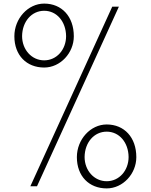

<svg xmlns="http://www.w3.org/2000/svg" viewBox="-20 -787 839 1069"><path d="M226 -411C316 -411 391 -492 391 -585C391 -695 324 -767 226 -767C136 -767 60 -684 60 -585C60 -479 128 -411 226 -411ZM226 -451C156 -451 103 -511 103 -586C104 -667 156 -727 226 -727C296 -727 347 -667 348 -586C348 -511 296 -451 226 -451ZM149 250H186L642 -750H605ZM574 262C664 262 739 181 739 88C739 -22 672 -94 574 -94C484 -94 408 -11 408 88C408 194 476 262 574 262ZM574 222C504 222 451 162 451 87C452 6 504 -54 574 -54C644 -54 695 6 696 87C696 162 644 222 574 222Z"/></svg>

Font: Mazius Display
Style: Regular
Weight: 400
Designer: Alberto Casagrande & Collletttivo
Foundry: Collletttivo
Version: Version 2.000;Glyphs 3.2 (3217)